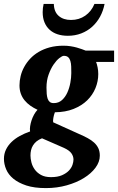

<svg xmlns="http://www.w3.org/2000/svg" viewBox="-51 -734 604 983"><path d="M325.2 83Q325.2 65.9 314.5 50.8Q303.7 35.6 275.9 22.9L164.1 -25.9Q147.5 -19.5 136.2 -10.3Q125 -1 117.9 10.5Q110.8 22 107.9 35.2Q105 48.3 105 62Q105 78.1 109.9 97.4Q114.7 116.7 126.7 133.5Q138.7 150.4 158.9 161.6Q179.2 172.9 210 172.9Q244.1 172.9 266.4 163.1Q288.6 153.3 301.8 139.4Q314.9 125.5 320.1 110.1Q325.2 94.7 325.2 83ZM314 -359.9Q314 -377.4 313.5 -393.6Q313 -409.7 309.3 -421.9Q305.7 -434.1 297.9 -441.2Q290 -448.2 275.9 -448.2Q267.6 -448.2 252.7 -436.5Q237.8 -424.8 223.1 -403.3Q208.5 -381.8 197.8 -351.8Q187 -321.8 187 -285.2Q187 -267.6 188.2 -253.2Q189.5 -238.8 193.1 -228.3Q196.8 -217.8 204.1 -211.9Q211.4 -206.1 224.1 -206.1Q249 -206.1 266.1 -221.4Q283.2 -236.8 293.7 -260Q304.2 -283.2 309.1 -310.1Q314 -336.9 314 -359.9ZM440.9 -417Q445.3 -405.8 448.7 -389.4Q452.1 -373 452.1 -355Q452.1 -317.9 437.7 -282.7Q423.3 -247.6 395.3 -220.2Q367.2 -192.9 325.7 -176.3Q284.2 -159.7 230 -159.2Q224.6 -145 222.2 -130.6Q219.7 -116.2 221.2 -107.9L354 -47.9Q377.9 -37.6 397.5 -27.1Q417 -16.6 430.9 -3.9Q444.8 8.8 452.4 24.9Q460 41 460 63Q460 94.7 438 124.5Q416 154.3 378.4 177.5Q340.8 200.7 290.8 214.8Q240.7 229 184.1 229Q124.5 229 83.7 215.6Q43 202.1 17.3 180.9Q-8.3 159.7 -19.5 132.8Q-30.8 106 -30.8 79.1Q-30.8 53.7 -20.5 32.2Q-10.3 10.7 7.8 -6.8Q25.9 -24.4 50.3 -37.8Q74.7 -51.3 103 -61Q101.1 -72.8 103.3 -87.6Q105.5 -102.5 110.6 -117.9Q115.7 -133.3 123.5 -147.5Q131.3 -161.6 141.1 -171.9Q121.1 -181.2 104.2 -193.1Q87.4 -205.1 75 -220.2Q62.5 -235.4 55.7 -254.4Q48.8 -273.4 48.8 -296.9Q48.8 -320.3 54.7 -344.5Q60.5 -368.7 72.8 -391.1Q85 -413.6 103.3 -433.3Q121.6 -453.1 146.7 -468Q171.9 -482.9 203.6 -491.5Q235.4 -500 273.9 -500Q293 -500 310.3 -497.3Q327.6 -494.6 342.3 -490.5Q356.9 -486.3 368.4 -482.2Q379.9 -478 387.2 -475.1H533.2V-417ZM484.4 -713.9Q477.5 -678.2 461.2 -648.4Q444.8 -618.7 420.7 -596.9Q396.5 -575.2 365 -563Q333.5 -550.8 296.4 -550.8Q267.1 -550.8 243.4 -558.6Q219.7 -566.4 202.9 -581.8Q186 -597.2 176.8 -619.6Q167.5 -642.1 167.5 -671.9Q167.5 -682.6 168.7 -693.1Q169.9 -703.6 172.4 -713.9H224.6Q225.6 -673.3 249.5 -652.6Q273.4 -631.8 312.5 -631.8Q354 -631.8 385.5 -653.8Q417 -675.8 432.6 -713.9Z"/></svg>

Font: Charis SIL Afr
Style: Bold Italic
Weight: 700
Italic angle: -11°
Foundry: SIL International
Version: Version 5.000